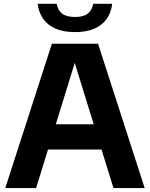

<svg xmlns="http://www.w3.org/2000/svg" viewBox="-20 -964 768 984"><path d="M7 0 246 -740H482.5L721.5 0H561.5L354.5 -669H371.5L165 0ZM173 -197.5 208 -327H520L554.5 -197.5ZM364.5 -799.5Q305 -799.5 264.2 -817.5Q223.5 -835.5 200.8 -868.2Q178 -901 173 -944.5H270.5Q276 -912 298.2 -894.5Q320.5 -877 364.5 -877Q408.5 -877 430.2 -894.5Q452 -912 457.5 -944.5H555Q550 -900.5 527.5 -868Q505 -835.5 464.5 -817.5Q424 -799.5 364.5 -799.5Z"/></svg>

Font: Encode Sans SC Condensed Thin
Style: Bold
Weight: 700
Version: Version 3.002